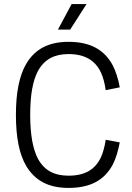

<svg xmlns="http://www.w3.org/2000/svg" viewBox="-20 -914 649 941"><path d="M264 -769H324L404 -894H331ZM316 7C423 7 492 -31 533 -108C548 -137 559 -175 567 -216L498 -229C494 -198 484 -163 475 -144C447 -83 396 -53 316 -53C248 -53 198 -77 166 -136C142 -182 128 -250 128 -351C128 -450 141 -519 166 -566C198 -624 247 -649 316 -649C396 -649 447 -618 475 -558C485 -537 494 -504 498 -472L567 -486C560 -527 546 -568 533 -593C492 -670 423 -709 316 -709C216 -709 151 -672 109 -602C74 -543 58 -458 58 -351C58 -243 74 -158 109 -100C151 -30 216 7 316 7Z"/></svg>

Font: Arthouse Owned
Style: Regular
Weight: 400
Designer: Jeremy Tribby
Foundry: Tribby Type
Version: Version 1.000;PS 001.000;hotconv 1.0.88;makeotf.lib2.5.64775